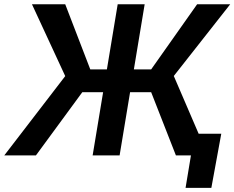

<svg xmlns="http://www.w3.org/2000/svg" viewBox="-40 -748 1127 924"><path d="M656.2 -727.5 535.6 0H405.8L526.4 -727.5ZM-19.5 0 273.9 -381.8 113.8 -727.5H273.9L394.5 -414.1H687.5L908.7 -727.5H1067.9L796.4 -382.3L960.9 0H806.6L687.5 -304.2H356L132.8 0ZM853 156.2 878.9 0H838.9L856 -104.5H1024.9L977.1 156.2Z"/></svg>

Font: Inter SemiBold
Style: Italic
Weight: 600
Italic angle: -9.3988°
Designer: Rasmus Andersson
Foundry: rsms
Version: Version 4.001;git-66647c0bb